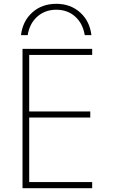

<svg xmlns="http://www.w3.org/2000/svg" viewBox="-20 -986 590 1006"><path d="M275 -966Q349 -966 399.5 -921Q450 -876 459 -802H424Q414 -863 374 -899Q334 -935 275 -935Q216 -935 175.5 -899Q135 -863 125 -802H90Q99 -876 149.5 -921Q200 -966 275 -966ZM98 0V-730H463V-698H133V-402H453V-370H133V-32H463V0Z"/></svg>

Font: M PLUS Code Latin SemiExpanded ExtraLight
Style: Regular
Weight: 250
Width: 6
Designer: Coji Morishita
Foundry: UNDERFOREST DESIGN
Version: Version 1.002; ttfautohint (v1.8.3)